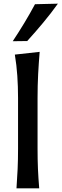

<svg xmlns="http://www.w3.org/2000/svg" viewBox="-20 -1028 336 1048"><path d="M70 0Q74 -54.5 76.2 -105.2Q78.5 -156 78.5 -218V-493.5Q78.5 -555.5 74.5 -614.2Q70.5 -673 61 -730L196.5 -745Q191.5 -685 188.2 -622.8Q185 -560.5 185 -493.5V-218Q185 -156 187.2 -105.2Q189.5 -54.5 194 0ZM49.5 -803Q83 -853.5 113.5 -904Q144 -954.5 171 -1005L296 -1008Q258.5 -955.5 216.2 -904.8Q174 -854 128.5 -804Z"/></svg>

Font: Commissioner Flair Medium
Style: Regular
Weight: 500
Designer: Kostas Bartsokas
Foundry: Kostas Bartsokas
Version: Version 1.000; ttfautohint (v1.8.3)